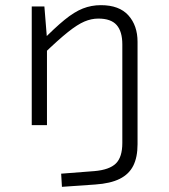

<svg xmlns="http://www.w3.org/2000/svg" viewBox="-20 -485 654 744"><path d="M513 74Q513 124 496.5 157Q480 190 444 208Q408 226 349 230L220 239L217 188L346 178Q404 173 429 148.5Q454 124 454 69V-313Q454 -363 432 -388Q410 -413 361 -413Q334 -413 307 -401.5Q280 -390 243 -360.5Q206 -331 150 -277L139 -323Q192 -377 230 -408Q268 -439 301 -452Q334 -465 371 -465Q442 -465 477.5 -425.5Q513 -386 513 -323ZM152 -460 162 -336V-335V0H103V-460Z"/></svg>

Font: Intel One Mono Light
Style: Regular
Weight: 300
Monospace: yes
Designer: Fred Shallcrass
Foundry: Frere-Jones Type LLC
Version: Version 1.004